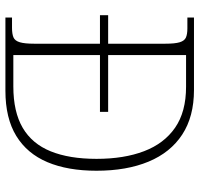

<svg xmlns="http://www.w3.org/2000/svg" viewBox="-34 -720 754 727"><g transform="rotate(90 343.5 -357.0)"><path d="M47 0V-25H86Q109 -25 122 -30.5Q135 -36 140.5 -54.5Q146 -73 146 -109V-358H38V-389H146V-605Q146 -642 140.5 -660Q135 -678 122.5 -683.5Q110 -689 88 -689H47V-714H321Q422 -714 490 -669.5Q558 -625 592.5 -542Q627 -459 627 -345Q627 -236 594.5 -159Q562 -82 495 -41Q428 0 324 0ZM308 -30Q404 -30 464.5 -65.5Q525 -101 553.5 -171.5Q582 -242 582 -345Q582 -449 553 -525Q524 -601 464 -642.5Q404 -684 309 -684H189V-389H404V-358H189V-30Z"/></g></svg>

Font: Noto Serif Armenian ExtraLight
Style: Regular
Weight: 250
Version: Version 2.007